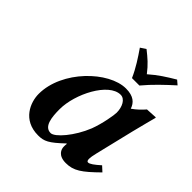

<svg xmlns="http://www.w3.org/2000/svg" viewBox="-179 -775 914 914"><g transform="rotate(45 278.5 -318.0)"><path d="M389 -499C428 -546 473 -588 517 -628L496 -646C451 -619 417 -598 376 -562C347 -600 324 -619 290 -646L263 -628C290 -589 319 -545 339 -499ZM340 -39C340 -21 351 10 402 10C454 10 486 -12 557 -82L532 -105C503.5 -79.5 486 -67 475 -67C470 -67 466 -71 466 -83C466 -92 468.4 -105.9 473 -125L520.3 -321C529.7 -359.9 552 -443.8 552 -443.8C552 -445.8 551.8 -447 550 -447L495 -444C479.2 -425.6 461.1 -408 438 -392C428 -422 406 -444 354 -444C239 -444 78 -289 78 -132C78 -76 111.5 10 216 10C255.5 10 277 0 339 -59L341 -58C340 -52.3 340 -43 340 -39ZM373 -195C340 -112 278 -40 250 -40C206 -40 200 -97 200 -151C200 -254 277 -405 357 -405C386 -405 404 -370 404 -331C404 -315 393 -248 373 -195Z"/></g></svg>

Font: Linux Libertine O
Style: Bold Italic
Weight: 700
Italic angle: -11.5°
Designer: Philipp H. Poll
Foundry: Philipp H. Poll
Version: Version 4.1.0